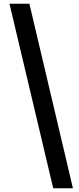

<svg xmlns="http://www.w3.org/2000/svg" viewBox="-20 -830 426 1032"><path d="M266 182 31 -810H138L372 182Z"/></svg>

Font: Noto Sans JP Thin ExtraBold
Style: Regular
Weight: 800
Version: Version 2.004-H2;hotconv 1.0.118;makeotfexe 2.5.65603